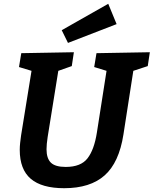

<svg xmlns="http://www.w3.org/2000/svg" viewBox="-20 -979 809 1011"><path d="M488 -699 769 -704 758 -631 682 -606 630 -271Q607 -123 531 -55.5Q455 12 318 12Q200 12 142 -37.5Q84 -87 84 -190Q84 -207 86 -226Q88 -245 91 -266L146 -606L80 -626L92 -699L369 -704L358 -631L287 -606L231 -258Q225 -219 225 -193Q225 -145 248 -122.5Q271 -100 326 -100Q406 -100 441 -145.5Q476 -191 490 -280L541 -606L476 -626ZM338 -753 305 -820 550 -959 594 -852Z"/></svg>

Font: Bitter
Style: Bold Italic
Weight: 700
Italic angle: -9°
Designer: Sol Matas, and Bitter project Authors
Foundry: Sol Matas
Version: Version 2.001